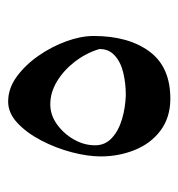

<svg xmlns="http://www.w3.org/2000/svg" viewBox="-3 -500 448 483"><g transform="rotate(-90 221.5 -258.0)"><path d="M70 -229Q70 -262 80.5 -302Q91 -342 110 -378.5Q129 -415 154 -438.5Q179 -462 208 -462Q241 -462 270.5 -440.5Q300 -419 323 -386Q346 -353 359.5 -316Q373 -279 373 -247Q373 -159 333.5 -106Q294 -53 212 -54Q166 -55 134 -79.5Q102 -104 86 -144Q70 -184 70 -229ZM98 -243Q98 -218 116.5 -201Q135 -184 164 -175.5Q193 -167 224 -166Q254 -166 281 -172.5Q308 -179 324.5 -194.5Q341 -210 340 -233Q330 -266 308.5 -294Q287 -322 259 -339Q231 -356 201 -356Q174 -356 150.5 -339Q127 -322 112.5 -296.5Q98 -271 98 -243Z"/></g></svg>

Font: Bona Nova SC
Style: Regular
Weight: 400
Designer: Mateusz Machalski
Foundry: Capitalics
Version: Version 4.001; ttfautohint (v1.8.4.7-5d5b)